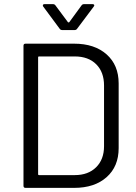

<svg xmlns="http://www.w3.org/2000/svg" viewBox="-20 -912 658 932"><path d="M94 -10V-690Q94 -700 104 -700H340Q439 -700 497.5 -648Q556 -596 556 -507V-193Q556 -104 497.5 -52Q439 0 340 0H104Q94 0 94 -10ZM169 -62H343Q408 -62 446.5 -100Q485 -138 485 -202V-497Q485 -562 447 -600Q409 -638 343 -638H169Q165 -638 165 -634V-66Q165 -62 169 -62ZM188 -886Q188 -888 190 -890Q192 -892 196 -892H236Q245 -892 249 -886L310 -804Q311 -803 313 -803Q315 -803 316 -804L376 -886Q380 -892 389 -892H429Q435 -892 437 -888.5Q439 -885 435 -880L354 -772Q350 -766 341 -766H283Q274 -766 270 -772L190 -880Q188 -882 188 -886Z"/></svg>

Font: Amber EN
Style: Regular
Weight: 400
Designer: Jeremy Tribby
Foundry: Tribby Type Co.
Version: Version 1.403 November 24, 2021